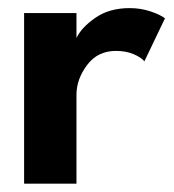

<svg xmlns="http://www.w3.org/2000/svg" viewBox="-20 -442 418 462"><path d="M164 0H38V-410.5H164V-350.5Q176 -376 209.5 -399.2Q243 -422.5 292 -422.5Q318 -422.5 341.5 -414.8Q365 -407 377 -398L327.5 -294.5Q319.5 -304 301.2 -311.8Q283 -319.5 259 -319.5Q215 -319.5 189.5 -285.5Q164 -251.5 164 -214Z"/></svg>

Font: League Spartan SemiBold
Style: Regular
Weight: 600
Foundry: The League of Moveable Type
Version: Version 2.002